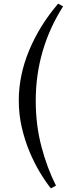

<svg xmlns="http://www.w3.org/2000/svg" viewBox="-20 -827 369 1053"><path d="M83 -276Q83 -414 140 -551Q197 -688 299 -807L326 -792Q176 -556 176 -274Q176 -142 207 -24Q238 94 287 191L259 206Q230 170 199 118.5Q168 67 142 5Q116 -57 99.5 -128Q83 -199 83 -276Z"/></svg>

Font: Literata 36pt
Style: Italic
Weight: 400
Italic angle: -2°
Designer: Latin by Veronika Burian and Jose Scaglione. Greek by Irene Vlachou. Cyrillic by Vera Evstafieva
Foundry: TypeTogether
Version: Version 3.002